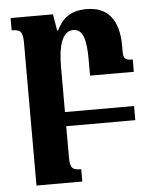

<svg xmlns="http://www.w3.org/2000/svg" viewBox="-53 -547 669 839"><g transform="rotate(-5 281.5 -127.5)"><path d="M274 193C233 193 225 183 225 133V0H528V-62H225V-262C225 -347 242 -416 292 -416C336 -416 348 -366 348 -281V-211H540V-265C505 -265 499 -273 499 -305V-328C499 -444 450 -502 358 -502C289 -502 252 -473 226 -420H222L210 -492H24V-438C62 -438 73 -429 73 -379V247H274Z"/></g></svg>

Font: Noto Serif Armenian Condensed Extra
Style: Regular
Weight: 800
Width: 3
Designer: Monotype Design Team
Foundry: Monotype Imaging Inc.
Version: Version 1.901